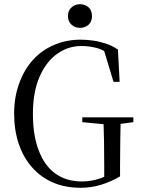

<svg xmlns="http://www.w3.org/2000/svg" viewBox="-20 -874 667 910"><path d="M362 16Q411 16 458 2Q505 -12 549 -38V-88Q549 -151 550 -208Q551 -265 552 -318H470Q472 -265 473 -208Q474 -151 474 -88V-23L501 -49Q465 -30 433 -22Q400 -14 367 -14Q295 -14 243 -51Q191 -88 164 -160Q136 -231 136 -334Q136 -437 167 -509Q198 -581 251 -619Q303 -656 366 -656Q405 -656 444 -645Q482 -633 522 -600L520 -636L469 -648L518 -486H547L539 -639Q511 -658 480 -668Q449 -678 419 -682Q388 -686 363 -686Q294 -686 236 -661Q178 -636 136 -590Q94 -543 71 -479Q47 -414 47 -336Q47 -256 69 -192Q91 -127 132 -81Q173 -34 231 -9Q289 16 362 16ZM370 -295 495 -283H522L612 -295V-318H370ZM359 -742Q383 -742 400 -757Q416 -772 416 -798Q416 -824 400 -839Q383 -854 359 -854Q335 -854 319 -839Q302 -824 302 -798Q302 -772 319 -757Q335 -742 359 -742Z"/></svg>

Font: Source Serif 4 48pt
Style: Regular
Weight: 400
Designer: Frank Grie√ühammer
Foundry: Adobe Systems Incorporated
Version: Version 4.004;hotconv 1.0.116;makeotfexe 2.5.65601